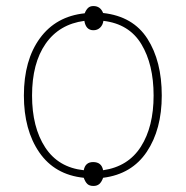

<svg xmlns="http://www.w3.org/2000/svg" viewBox="-20 -580 615 635"><path d="M321 8Q316 22 308.5 28.5Q301 35 289 35Q276 35 269 28.5Q262 22 257 8Q161 -2 110 -76Q59 -150 59 -264Q59 -381 112 -453.5Q165 -526 260 -536Q265 -548 271.5 -554Q278 -560 289 -560Q312 -560 321 -537Q420 -526 467.5 -452Q515 -378 515 -264Q515 -152 465.5 -78Q416 -4 321 8ZM322 -511Q320 -497 311 -488.5Q302 -480 289 -480Q264 -480 259 -511Q176 -500 131 -435.5Q86 -371 86 -264Q86 -159 129.5 -92.5Q173 -26 257 -17Q262 -44 288 -44Q316 -44 321 -17Q404 -29 446 -95Q488 -161 488 -264Q488 -367 447.5 -434Q407 -501 322 -511Z"/></svg>

Font: Noto Sans UI Thin
Style: Regular
Weight: 250
Designer: Monotype Design Team
Foundry: Monotype Imaging Inc.
Version: Version 1.001